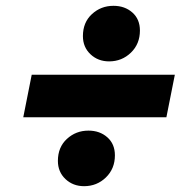

<svg xmlns="http://www.w3.org/2000/svg" viewBox="-20 -680 649 660"><path d="M60 -277 89 -423H581L552 -277ZM355 -469Q317 -469 291 -493.5Q265 -518 265 -556Q265 -603 296 -631.5Q327 -660 370 -660Q409 -660 435 -637Q461 -614 461 -575Q461 -529 430 -499Q399 -469 355 -469ZM269 -40Q231 -40 205 -64.5Q179 -89 179 -127Q179 -174 210 -202.5Q241 -231 284 -231Q323 -231 349 -208Q375 -185 375 -146Q375 -100 344 -70Q313 -40 269 -40Z"/></svg>

Font: Montserrat ExtraBold
Style: Italic
Weight: 800
Italic angle: -11.3°
Designer: Julieta Ulanovsky
Foundry: Julieta Ulanovsky
Version: Version 9.000; ttfautohint (v1.8.4.7-5d5b)